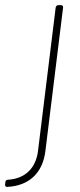

<svg xmlns="http://www.w3.org/2000/svg" viewBox="-84 -521 312 752"><path d="M-56 211C30 207 84 156 94 69L163 -491C164 -497 160 -501 155 -501H145C139 -501 135 -497 134 -491L65 69C57 138 14 179 -53 183C-59 183 -63 187 -63 193L-64 201C-65 207 -62 211 -56 211Z"/></svg>

Font: Barlow Thin
Style: Italic
Weight: 250
Italic angle: -7°
Designer: Jeremy Tribby
Foundry: Tribby Type
Version: Version 1.422;hotconv 1.0.109;makeotfexe 2.5.65596